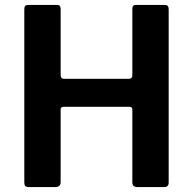

<svg xmlns="http://www.w3.org/2000/svg" viewBox="-20 -762 786 782"><path d="M239 -327Q227 -327 227 -316V-20Q227 0 204 0H98Q87 0 83 -4.5Q79 -9 79 -18V-725Q79 -742 94 -742H213Q227 -742 227 -726V-457Q227 -441 241 -441H505Q519 -441 519 -456V-726Q519 -742 533 -742H652Q667 -742 667 -725V-18Q667 0 648 0H542Q530 0 524.5 -4.5Q519 -9 519 -20V-316Q519 -327 507 -327Z"/></svg>

Font: n
Style: Regular
Weight: 600
Designer: Pablo Impallari, Rodrigo Fuenzalida
Foundry: Impallari Type
Version: Version 1.002; ttfautohint (v1.5)